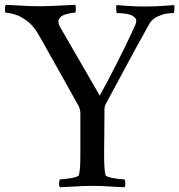

<svg xmlns="http://www.w3.org/2000/svg" viewBox="-36 -770 740 793"><path d="M-11.2 -750Q7.8 -749 34.9 -747.6Q62 -746.1 83.7 -745.1Q105.5 -744.1 130.4 -744.1Q162.1 -744.1 275.4 -750Q277.3 -744.6 277.1 -731Q276.9 -717.3 272.9 -717.3Q265.6 -717.3 255.4 -715.6Q245.1 -713.9 233.2 -710.2Q221.2 -706.5 213.1 -698.7Q205.1 -690.9 205.1 -680.7Q205.1 -668.9 218.8 -647L376 -375Q392.1 -403.8 410.9 -439.7Q429.7 -475.6 447 -509.8Q464.4 -543.9 480 -575.9Q495.6 -607.9 506.8 -632.1Q518.1 -656.2 523.4 -668.5Q526.9 -678.7 526.9 -685.5Q526.9 -689.9 523.2 -694.8Q519.5 -699.7 511.2 -704.8Q502.9 -710 486.3 -712.9Q469.7 -715.8 447.3 -715.8Q444.8 -715.8 444.1 -731Q443.4 -746.1 445.3 -749Q458.5 -748 481.4 -746.3Q504.4 -744.6 522 -743.9Q539.6 -743.2 558.6 -743.2Q585 -743.2 604.5 -743.9Q624 -744.6 646.2 -746.3Q668.5 -748 683.1 -749Q684.6 -745.6 684.6 -738.3Q684.6 -734.4 684.1 -729.5Q683.1 -715.8 680.7 -715.8Q676.3 -715.8 671.9 -715.6Q667.5 -715.3 656.7 -714.4Q646 -713.4 636.5 -710.2Q627 -707 616 -702.4Q605 -697.8 595.5 -689.5Q585.9 -681.2 580.1 -670.4Q545.4 -609.9 400.9 -340.8Q399.4 -337.9 398.2 -334.5Q397 -331.1 396.5 -328.6Q396 -326.2 395.8 -322.3Q395.5 -318.4 395.3 -316.9Q395 -315.4 395.3 -311Q395.5 -306.6 395.5 -305.7L394 -131.3Q394 -65.9 399.9 -47.4Q401.9 -39.6 431.4 -34.4Q460.9 -29.3 478 -29.3Q481.4 -24.9 481.7 -12.9Q481.9 -1 478 3.4Q465.8 2.9 436 1.2Q406.2 -0.5 385.7 -1.5Q365.2 -2.4 345.5 -2.4Q325.7 -2.4 304.9 -1.5Q284.2 -0.5 253.7 1.2Q223.1 2.9 211.9 3.4Q207.5 -1 208 -12.9Q208.5 -24.9 211.9 -29.3Q229 -29.3 258.3 -34.4Q287.6 -39.6 290 -47.4Q295.9 -65.9 295.9 -131.3V-302.2Q295.9 -318.4 287.6 -334Q252.4 -397.9 204.6 -482.7Q156.7 -567.4 127 -620.6Q109.4 -651.4 93 -668.2Q76.7 -685.1 52.2 -698.7Q38.6 -707 19.3 -712.2Q0 -717.3 -11.2 -717.3Q-15.6 -717.3 -15.6 -731.4Q-15.6 -745.6 -11.2 -750Z"/></svg>

Font: Crimson
Style: Regular
Weight: 400
Version: Version 0.8